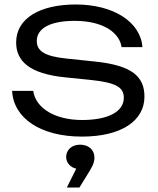

<svg xmlns="http://www.w3.org/2000/svg" viewBox="-20 -596 704 856"><path d="M624 -165C624 -254 570 -305 400 -322L276 -335C177 -345 144 -370 144 -413C144 -471 206 -503 313 -503C442 -503 513 -449 522 -386H615C607 -498 486 -576 318 -576C159 -576 52 -515 52 -407C52 -325 109 -267 272 -251L381 -240C496 -228 532 -208 532 -160C532 -98 462 -61 346 -61C226 -61 139 -113 128 -191H34C40 -69 161 13 345 13C522 13 624 -58 624 -165ZM334 240 365 190C392 147 401 131 401 106C401 75 378 49 337 49C299 49 275 73 275 104C275 129 293 150 320 156L278 240Z"/></svg>

Font: Bounded Light
Style: Regular
Weight: 300
Designer: Vlad Churkin
Version: Version 3.0